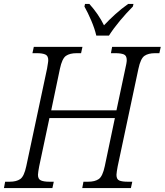

<svg xmlns="http://www.w3.org/2000/svg" viewBox="-38 -951 833 971"><path d="M-18 0 -12 -32H11Q45 -32 64.5 -45.5Q84 -59 95 -111L200 -604Q202 -618 204 -629Q206 -640 206 -647Q206 -669 191 -675.5Q176 -682 149 -682H126L133 -714H379L372 -682H349Q315 -682 295.5 -668.5Q276 -655 265 -603L221 -393H551L596 -605Q599 -618 601 -629Q603 -640 603 -647Q603 -670 588 -676Q573 -682 546 -682H523L529 -714H775L768 -682H746Q712 -682 692.5 -668.5Q673 -655 662 -603L557 -109Q555 -97 553 -85.5Q551 -74 551 -67Q551 -44 565.5 -38Q580 -32 608 -32H631L624 0H378L384 -32H408Q442 -32 461.5 -45.5Q481 -59 492 -111L543 -354H212L160 -109Q158 -97 156 -85.5Q154 -74 154 -67Q154 -45 169 -38.5Q184 -32 211 -32H234L227 0ZM449 -771Q441 -806 423.5 -847Q406 -888 389 -918L392 -931H414Q460 -880 488 -823Q513 -850 544.5 -878.5Q576 -907 610 -931H637L634 -918Q601 -885 568.5 -846Q536 -807 513 -771Z"/></svg>

Font: Noto Serif SemiCondensed Light
Style: Italic
Weight: 300
Width: 4
Italic angle: -12°
Designer: Monotype Design Team
Foundry: Monotype Imaging Inc.
Version: Version 2.013; ttfautohint (v1.8.4.7-5d5b)